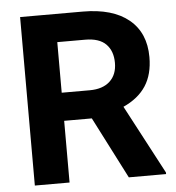

<svg xmlns="http://www.w3.org/2000/svg" viewBox="-51 -759 741 807"><g transform="rotate(-5 319.0 -355.5)"><path d="M326.7 -260.3H210V0H63.5V-710.9H327.6Q453.6 -710.9 522 -654.8Q590.3 -598.6 590.3 -496.1Q590.3 -423.3 558.8 -374.8Q527.3 -326.2 463.4 -297.4L617.2 -6.8V0H460ZM210 -378.9H328.1Q383.3 -378.9 413.6 -407Q443.8 -435.1 443.8 -484.4Q443.8 -534.7 415.3 -563.5Q386.7 -592.3 327.6 -592.3H210Z"/></g></svg>

Font: Shabnam FD
Style: Bold
Weight: 700
Foundry: DejaVu fonts team - Redesigned by Saber Rastikerdar - Based on Vazir font
Version: Version 5.00;October 20, 2019;FontCreator 12.0.0.2547 64-bit